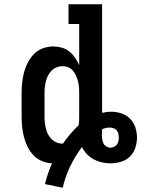

<svg xmlns="http://www.w3.org/2000/svg" viewBox="-20 -755 660 897"><path d="M273 122 190 105Q196 80 204.5 55.5Q213 31 223 8Q199 7 176 -2.5Q153 -12 136.5 -29.5Q120 -47 109 -69Q98 -91 92 -114.5Q86 -138 83.5 -162Q81 -186 81 -210V-320Q81 -345 83.5 -369.5Q86 -394 92.5 -418Q99 -442 110.5 -464Q122 -486 139.5 -503.5Q157 -521 181 -529.5Q205 -538 229 -538Q249 -538 268.5 -532.5Q288 -527 303.5 -514.5Q319 -502 330.5 -485.5Q342 -469 350 -450V-643H300V-735H457V-228Q467 -230 477.5 -231.5Q488 -233 499 -233Q523 -233 546.5 -225.5Q570 -218 587 -201Q604 -184 612 -160.5Q620 -137 620 -112Q620 -112 620 -112Q620 -112 620 -112Q620 -112 620 -112Q620 -112 620 -112Q620 -88 612 -64Q604 -40 586.5 -23Q569 -6 544.5 1Q520 8 496 8Q475 8 455.5 3.5Q436 -1 418 -10.5Q400 -20 386 -35Q372 -50 363 -68Q331 -26 308 22Q285 70 273 122ZM272 -84Q273 -84 273.5 -84Q274 -84 274 -84Q290 -107 308 -128.5Q326 -150 347 -169Q349 -179 349.5 -189.5Q350 -200 350 -210V-320Q350 -334 349 -347.5Q348 -361 344.5 -374.5Q341 -388 335.5 -401Q330 -414 321 -424.5Q312 -435 299 -440.5Q286 -446 272 -446Q258 -446 244.5 -440.5Q231 -435 221 -425Q211 -415 204.5 -402.5Q198 -390 194.5 -376Q191 -362 189.5 -348Q188 -334 188 -320V-210Q188 -196 189.5 -182Q191 -168 194.5 -154Q198 -140 204.5 -127.5Q211 -115 221 -105Q231 -95 244.5 -89.5Q258 -84 272 -84ZM496 -65Q504 -65 512.5 -69Q521 -73 526 -79.5Q531 -86 533 -95Q535 -104 535 -112Q535 -112 535 -112Q535 -112 535 -112Q535 -112 535 -112Q535 -112 535 -112Q535 -121 533 -130.5Q531 -140 525 -146.5Q519 -153 510.5 -156Q502 -159 493 -159Q483 -159 474 -157Q465 -155 457 -151Q457 -144 456.5 -137.5Q456 -131 456 -124Q456 -114 457.5 -104Q459 -94 463.5 -85Q468 -76 477 -70.5Q486 -65 496 -65Z"/></svg>

Font: Iosevka Curly Slab SmBdEx
Style: Regular
Weight: 600
Width: 7
Monospace: yes
Designer: Belleve Invis
Foundry: Belleve Invis
Version: Version 11.1.0; ttfautohint (v1.8.3)